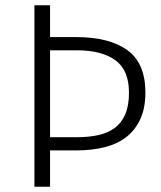

<svg xmlns="http://www.w3.org/2000/svg" viewBox="-20 -705 609 725"><path d="M169 -565H266Q393 -565 461 -515.5Q529 -466 529 -356Q529 -297 510 -255.5Q491 -214 457 -187.5Q423 -161 374.5 -149Q326 -137 268 -137H169V0H110V-685H169ZM273 -187Q316 -187 352 -195Q388 -203 413.5 -222Q439 -241 453 -273.5Q467 -306 467 -355Q467 -441 415 -478Q363 -515 272 -515H169V-187Z"/></svg>

Font: Jldddboxgfspflltxgxzjzlszac
Style: Regular
Weight: 300
Designer: Carrois Corporate & Edenspiekermann
Foundry: Carrois Corporate GbR & Edenspiekermann AG
Version: Version 2.001